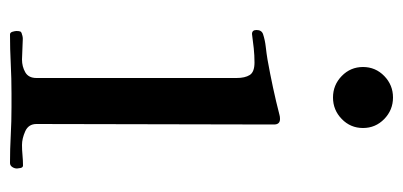

<svg xmlns="http://www.w3.org/2000/svg" viewBox="-231 -576 806 384"><g transform="rotate(90 172.0 -384.0)"><path d="M317 -15Q317 -10 314 -5.5Q311 -1 306 -1Q278 -1 250.5 -2.5Q223 -4 194 -4H167Q137 -4 107.5 -2.5Q78 -1 49 -1Q45 -1 43.5 -6Q42 -11 42 -14Q42 -19 43 -21.5Q44 -24 49 -25Q54 -27 60.5 -26.5Q67 -26 73 -26Q80 -26 86 -25.5Q92 -25 99 -25Q113 -25 124.5 -31.5Q136 -38 136 -54V-454Q136 -471 130 -480.5Q124 -490 105 -490Q91 -490 76.5 -488.5Q62 -487 48 -485Q40 -485 40 -494Q40 -504 48 -507Q60 -511 73.5 -512.5Q87 -514 99 -516Q127 -521 155 -527Q183 -533 210 -540Q213 -541 218 -541Q229 -541 229 -529Q229 -411 228.5 -292Q228 -173 228 -54Q228 -38 242.5 -31.5Q257 -25 270 -25Q280 -25 290.5 -26Q301 -27 311 -27Q315 -27 316 -22Q317 -17 317 -15ZM236 -707Q236 -682 218 -664.5Q200 -647 175 -647Q150 -647 132 -664.5Q114 -682 114 -707Q114 -732 132 -749.5Q150 -767 175 -767Q200 -767 218 -749.5Q236 -732 236 -707Z"/></g></svg>

Font: Kaisei Tokumin
Style: Regular
Weight: 400
Designer: Font-Kai, 金井和夫
Foundry: KAZUO KANAI
Version: Version 5.003